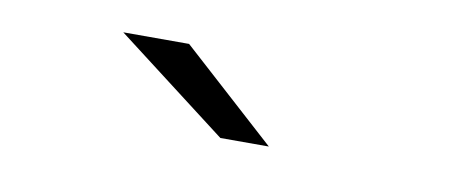

<svg xmlns="http://www.w3.org/2000/svg" viewBox="-29 -805 659 273"><g transform="rotate(10 300.0 -669.0)"><path d="M295 -607 133 -731H228L365 -607Z"/></g></svg>

Font: MOST Montserrat
Style: Regular
Weight: 400
Designer: Julieta Ulanovsky
Foundry: Julieta Ulanovsky
Version: Version 8.000;March 11, 2024;FontCreator 15.0.0.2926 64-bit